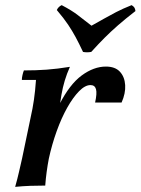

<svg xmlns="http://www.w3.org/2000/svg" viewBox="-20 -722 547 747"><path d="M39 5Q48 -27 54 -53.5Q60 -80 66 -106L99 -264Q107 -299 112 -333.5Q117 -368 120 -411H65Q65 -419 67.5 -430Q70 -441 73 -448Q120 -448 161.5 -451Q203 -454 252 -462Q240 -435 232 -408.5Q224 -382 219 -353Q214 -324 210 -288L170 -105Q165 -79 161.5 -53Q158 -27 156 0Q126 0 98 1Q70 2 39 5ZM350 -323Q358 -359 353.5 -375Q349 -391 332 -391Q311 -391 287.5 -367Q264 -343 241.5 -303Q219 -263 200.5 -211.5Q182 -160 170 -105H142Q171 -237 211 -315.5Q251 -394 298 -428.5Q345 -463 392 -463Q428 -463 446.5 -443Q465 -423 467 -391Q469 -359 453 -323ZM492 -702Q499 -698 502.5 -693Q506 -688 507 -679Q467 -648 439 -623.5Q411 -599 387 -575Q363 -551 335 -520Q318 -517 303 -520Q287 -554 274 -578Q261 -602 245 -626Q229 -650 201 -683Q207 -696 220 -702Q260 -681 283 -663Q306 -645 336 -622Q363 -637 385 -649.5Q407 -662 432 -675Q457 -688 492 -702Z"/></svg>

Font: Poltawski Nowy Medium
Style: Italic
Weight: 500
Italic angle: -12°
Version: Version 1.001;gftools[0.9.25]